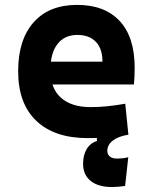

<svg xmlns="http://www.w3.org/2000/svg" viewBox="-20 -547 626 774"><path d="M432.1 207Q376 207 345.5 182.4Q314.9 157.7 314.9 113.3Q314.9 78.6 329.3 54.2Q343.8 29.8 370.6 21.5V-14.6L487.8 -16.1L497.6 -3.9Q472.2 0 453.1 8.8Q434.1 17.6 423.3 30.8Q412.6 43.9 412.6 61.5Q412.6 75.2 422.6 83.7Q432.6 92.3 453.1 92.3Q462.4 92.3 473.6 91.1Q484.9 89.8 497.1 86.9L484.4 202.6Q470.7 204.6 457 205.8Q443.4 207 432.1 207ZM334 9.8Q199.7 9.8 126.5 -59.8Q53.2 -129.4 53.2 -259.8Q53.2 -386.7 115.5 -457Q177.7 -527.3 291 -527.3Q401.9 -527.3 462.4 -462.4Q522.9 -397.5 522.9 -273.4Q522.9 -238.3 520 -206.5H140.1V-298.3H393.1Q393.1 -350.6 366.5 -378.4Q339.8 -406.2 292 -406.2Q240.2 -406.2 211.7 -369.4Q183.1 -332.5 183.1 -264.6Q183.1 -191.4 225.3 -153.3Q267.6 -115.2 345.7 -115.2Q380.9 -115.2 415 -118.9Q449.2 -122.6 484.9 -128.9L497.6 -3.9Q447.8 4.9 406.7 7.3Q365.7 9.8 334 9.8Z"/></svg>

Font: Cascadia Code
Style: Regular
Weight: 400
Monospace: yes
Designer: Aaron Bell
Foundry: Saja Typeworks
Version: Version 2106.017